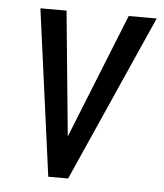

<svg xmlns="http://www.w3.org/2000/svg" viewBox="-44 -567 517 607"><g transform="rotate(5 214.5 -264.0)"><path d="M340.3 -528.3 181.6 -132.3 143.1 -528.3H60.1L131.3 0H194.3L429.2 -528.3Z"/></g></svg>

Font: Roboto Condensed
Style: Italic
Weight: 400
Designer: Google
Version: Version 1.000;PS 001.000;hotconv 1.0.88;makeotf.lib2.5.64775